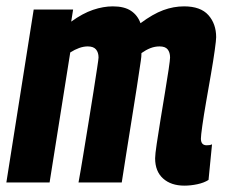

<svg xmlns="http://www.w3.org/2000/svg" viewBox="-26 -574 715 604"><path d="M554 10Q512 10 487 -12.5Q462 -35 462 -76Q462 -88 467 -121.5Q472 -155 479 -198Q486 -241 493 -283Q500 -325 504.5 -355.5Q509 -386 509 -393Q509 -409 501.5 -418.5Q494 -428 476 -428Q461 -428 447 -422.5Q433 -417 419 -407Q419 -403 418.5 -395.5Q418 -388 417 -383Q412 -349 404.5 -300Q397 -251 388 -196Q379 -141 371 -89.5Q363 -38 357 0H221Q228 -38 236 -87.5Q244 -137 252.5 -188.5Q261 -240 268 -285Q275 -330 279.5 -359.5Q284 -389 284 -393Q284 -409 276 -418.5Q268 -428 250 -428Q237 -428 223 -423Q209 -418 195 -409L130 0H-6L80 -544H204L198 -506Q234 -532 266.5 -543Q299 -554 329 -554Q365 -554 386 -540Q407 -526 416 -501Q455 -530 487.5 -542Q520 -554 553 -554Q605 -554 629.5 -526.5Q654 -499 654 -457Q654 -448 649.5 -415.5Q645 -383 637.5 -340Q630 -297 622.5 -254Q615 -211 610.5 -179Q606 -147 606 -138Q606 -117 624 -117Q628 -117 632.5 -117.5Q637 -118 641 -120L630 -8Q616 1 595 5.5Q574 10 554 10Z"/></svg>

Font: Georama SemiCondensed
Style: Bold Italic
Weight: 700
Width: 4
Italic angle: -9°
Designer: Jean-Baptiste Levee
Foundry: Production Type
Version: Version 1.000